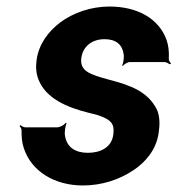

<svg xmlns="http://www.w3.org/2000/svg" viewBox="-20 -558 544 588"><path d="M249 -90C211 -90 184 -107 179 -143C177 -152 180 -173 184 -180L181 -182C177 -175 163 -168 155 -168H58C52 -168 46 -172 43 -175L40 -172C43 -169 47 -162 46 -157C46 -139 47 -122 53 -104C76 -34 146 10 234 10C292 10 346 -8 389 -37C425 -61 459 -99 466 -152C470 -178 469 -200 462 -219C445 -257 412 -282 369 -297C340 -309 295 -317 266 -329C245 -337 225 -349 229 -380C234 -418 264 -438 300 -438C335 -438 355 -422 359 -390C360 -382 358 -364 354 -358L356 -356C360 -361 370 -368 378 -368H483C489 -368 496 -364 500 -361L504 -364C500 -367 496 -374 497 -380C498 -400 496 -419 490 -436C466 -502 400 -538 315 -538C259 -538 204 -519 164 -489C130 -463 99 -425 92 -374C89 -351 91 -331 98 -314C121 -256 186 -229 250 -213C268 -209 283 -205 294 -200C317 -190 332 -180 327 -146C322 -106 287 -90 249 -90Z"/></svg>

Font: Asimov
Style: EdgeNarIt
Weight: 500
Designer: Google
Version: Version 2.000980: 2014